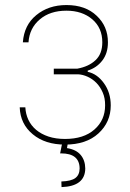

<svg xmlns="http://www.w3.org/2000/svg" viewBox="-20 -573 524 776"><path d="M59.7 0ZM242.9 11.4Q162.6 11.4 112.6 -30.2Q62.1 -71.7 59.7 -139.2H82.4Q83.8 -111.9 94.8 -88.6Q105.8 -65.3 126.2 -48.1Q146.7 -30.9 176 -21.1Q205.3 -11.4 242.9 -11.4Q318.2 -11.4 361.5 -49.4Q404.8 -87.4 404.8 -147Q405.2 -176.1 395.2 -199Q385.3 -221.9 369.7 -237.9Q354 -253.9 334.3 -262.8Q314.6 -271.7 295.5 -272.7H197.4V-295.5H292.6Q338.8 -304 365.8 -329.5Q393.5 -355.1 393.5 -402Q393.5 -460.2 353 -495Q312.1 -529.8 248.6 -529.8Q181.8 -529.8 140.6 -494.3Q99.1 -459.2 95.2 -402H72.4Q77.4 -471.6 126.4 -511.7Q175.8 -552.6 248.6 -552.6Q325.3 -552.6 370.4 -509.6Q416.2 -467 416.2 -402Q416.2 -357.2 393.1 -327.8Q370.7 -299 334.5 -287.6V-282.7Q372.9 -274.5 399.9 -236.9Q427.6 -198.9 427.6 -147Q427.6 -79.2 377.8 -33.7Q328.5 11.4 242.9 11.4ZM228.7 183.2 228 160.5Q267.8 159.1 284.6 146.5Q301.5 133.9 301.8 108Q301.5 46.9 226.9 46.9H223L233 -2.8H255.7L250.7 25.6Q287.3 31.2 305.8 52.9Q324.2 74.6 324.6 108Q323.9 180 228.7 183.2Z"/></svg>

Font: Linik Sans Thin
Style: Regular
Weight: 100
Designer: Fonts by Rasmus Andersson / Changes by Cristiano Sobral with parts from Marc Monis
Foundry: rsms
Version: Version 3.020; ttfautohint (v1.6)